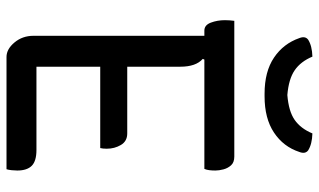

<svg xmlns="http://www.w3.org/2000/svg" viewBox="-215 -765 980 590"><g transform="rotate(90 275.0 -470.0)"><path d="M155 0Q131 0 110.5 -24.5Q90 -49 90 -83V-608H74Q57 -608 49.5 -628Q42 -648 42 -671Q42 -678 42.5 -685.5Q43 -693 44 -700H461Q479 -700 488 -690Q497 -680 500.5 -666.5Q504 -653 504 -642Q504 -632 503 -623.5Q502 -615 499 -608H163L161 -603Q185 -582 185 -534V-371H390Q414 -371 425.5 -351.5Q437 -332 437 -308Q437 -302 436.5 -297Q436 -292 435 -288H185V-92H441Q475 -92 489.5 -77.5Q504 -63 504 -33Q504 -25 503 -15.5Q502 -6 500 0ZM390 -940Q423 -939 442 -927Q454 -918 447 -900Q431 -851 387.5 -822Q344 -793 276 -793H268Q200 -793 157 -822Q114 -851 97 -900Q90 -918 102 -927Q121 -939 154 -940Q169 -904 196 -885.5Q223 -867 272 -863Q322 -867 348.5 -885.5Q375 -904 390 -940Z"/></g></svg>

Font: Recursive Sn Csl St
Style: Regular
Weight: 400
Version: Version 1.079;hotconv 1.0.112;makeotfexe 2.5.65598; ttfautoh